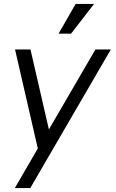

<svg xmlns="http://www.w3.org/2000/svg" viewBox="-20 -750 584 970"><path d="M55 200H133L540 -500H462L227 -96L134 -500H56L171 0ZM276 -580H339L455 -730H362Z"/></svg>

Font: Uncut Sans
Style: Italic
Weight: 400
Italic angle: -10°
Designer: Kasper Nordkvist
Foundry: Uncut Type
Version: Version 1.111;FEAKit 1.0